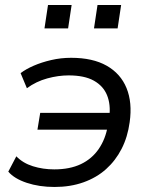

<svg xmlns="http://www.w3.org/2000/svg" viewBox="-20 -735 604 764"><path d="M197 9Q136 9 86.5 -7.5Q37 -24 13 -52L45 -113Q71 -86 111 -73.5Q151 -61 196 -61Q258 -61 302 -82Q346 -103 373 -142.5Q400 -182 409 -235L416 -219H129L140 -286H426L415 -270Q421 -319 406 -356Q391 -393 353.5 -414Q316 -435 253 -435Q212 -435 168 -423Q124 -411 87 -384L62 -444Q83 -460 114 -473.5Q145 -487 183.5 -496Q222 -505 263 -505Q349 -505 404.5 -473.5Q460 -442 483.5 -384.5Q507 -327 496 -249Q488 -190 464 -143Q440 -96 402 -62Q364 -28 312 -9.5Q260 9 197 9ZM354 -622 368 -715H462L448 -622ZM157 -622 171 -715H265L251 -622Z"/></svg>

Font: Nunito Sans 7pt
Style: Italic
Weight: 400
Italic angle: -9°
Designer: Vernon Adams
Foundry: Vernon Adams
Version: Version 3.101;gftools[0.9.27]